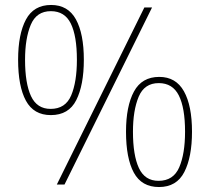

<svg xmlns="http://www.w3.org/2000/svg" viewBox="-20 -744 846 774"><path d="M185 -280Q116 -280 84.5 -338Q53 -396 53 -503Q53 -606 84.5 -665Q116 -724 186 -724Q254 -724 286 -666Q318 -608 318 -503Q318 -401 287.5 -340.5Q257 -280 185 -280ZM209 0 562 -714H593L240 0ZM184 -305Q244 -305 267 -359.5Q290 -414 290 -503Q290 -599 265.5 -649Q241 -699 185 -699Q127 -699 104 -644Q81 -589 81 -503Q81 -408 105 -356.5Q129 -305 184 -305ZM621 10Q551 10 519.5 -48Q488 -106 488 -213Q488 -316 520 -375Q552 -434 622 -434Q689 -434 721.5 -376Q754 -318 754 -213Q754 -111 723 -50.5Q692 10 621 10ZM619 -15Q679 -15 702.5 -69.5Q726 -124 726 -213Q726 -309 701 -359Q676 -409 620 -409Q562 -409 539 -354Q516 -299 516 -213Q516 -118 540 -66.5Q564 -15 619 -15Z"/></svg>

Font: Noto Serif Hebrew SemiCondensed Thin
Style: Regular
Weight: 100
Width: 4
Designer: Monotype Design Team
Foundry: Monotype Imaging Inc.
Version: Version 2.004; ttfautohint (v1.8.4.7-5d5b)